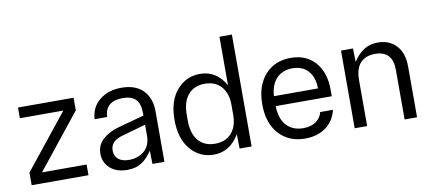

<svg xmlns="http://www.w3.org/2000/svg" viewBox="-67 -963 2733 1217"><g transform="rotate(-10 1299.5 -355.0)"><path d="M53.2 -81.1 333 -431.2H53.2V-500H411.1V-418.9L131.8 -68.8H418.9V0H53.2Z M668.9 9.8Q598.1 9.8 557.4 -27.3Q516.6 -64.5 516.6 -120.1Q516.6 -176.3 557.1 -212.6Q597.7 -249 659.7 -266.1L827.6 -312V-326.2Q827.6 -388.2 800.5 -416Q773.4 -443.8 716.8 -443.8Q660.6 -443.8 630.9 -418.2Q601.1 -392.6 599.6 -342.8H518.6Q523.4 -419.9 579.6 -464.8Q635.7 -509.8 719.7 -509.8Q810.5 -509.8 859.1 -460Q907.7 -410.2 907.7 -325.2V0H830.6L828.6 -85.9Q797.9 -38.6 760.5 -14.4Q723.1 9.8 668.9 9.8ZM596.7 -127Q596.7 -90.8 621.3 -70.8Q646 -50.8 689.9 -50.8Q747.6 -50.8 787.6 -84.5Q827.6 -118.2 827.6 -183.1V-252.9L679.7 -210.9Q637.7 -200.2 617.2 -179.9Q596.7 -159.7 596.7 -127Z M1225.6 9.8Q1135.3 9.8 1075.9 -59.3Q1016.6 -128.4 1016.6 -250Q1016.6 -371.6 1075.9 -440.7Q1135.3 -509.8 1225.6 -509.8Q1330.6 -509.8 1388.7 -408.2V-720.2H1468.8V0H1391.6L1389.6 -92.8Q1329.6 9.8 1225.6 9.8ZM1098.6 -231.9Q1098.6 -147.9 1137.2 -102.5Q1175.8 -57.1 1244.6 -57.1Q1313 -57.1 1350.8 -100.6Q1388.7 -144 1388.7 -216.8V-283.2Q1388.7 -356 1350.8 -399.4Q1313 -442.9 1244.6 -442.9Q1175.8 -442.9 1137.2 -397.5Q1098.6 -352.1 1098.6 -268.1Z M1812.5 9.8Q1708 9.8 1644.8 -59.8Q1581.5 -129.4 1581.5 -250Q1581.5 -370.1 1643.8 -439.9Q1706.1 -509.8 1809.6 -509.8Q1908.2 -509.8 1966.3 -444.8Q2024.4 -379.9 2024.4 -266.1V-225.1H1663.6Q1665 -144.5 1704.3 -100.8Q1743.7 -57.1 1812.5 -57.1Q1863.8 -57.1 1895.3 -80.6Q1926.8 -104 1934.6 -139.2H2016.6Q2001.5 -70.8 1947.5 -30.5Q1893.6 9.8 1812.5 9.8ZM1663.6 -289.1H1946.8Q1946.8 -360.8 1910.2 -401.9Q1873.5 -442.9 1808.6 -442.9Q1745.1 -442.9 1706.5 -402.6Q1668 -362.3 1663.6 -289.1Z M2132.3 0V-500H2209.5L2211.4 -413.1Q2241.2 -459.5 2279.3 -484.6Q2317.4 -509.8 2371.6 -509.8Q2443.8 -509.8 2488.8 -461.9Q2533.7 -414.1 2533.7 -325.2V0H2453.6V-319.8Q2453.6 -441.9 2340.3 -441.9Q2279.3 -441.9 2245.8 -405.8Q2212.4 -369.6 2212.4 -294.9V0Z"/></g></svg>

Font: TASA Orbiter Deck
Style: Regular
Weight: 400
Designer: Weizhong Zhang
Version: Version 1.000;Glyphs 3.1.2 (3151)